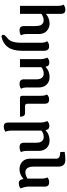

<svg xmlns="http://www.w3.org/2000/svg" viewBox="886 -1582 965 2777"><g transform="rotate(90 1368.5 -193.5)"><path d="M356.9 -216.3Q356.9 -284.7 335.4 -313.5Q314 -342.3 272.5 -342.3Q229 -342.3 180.2 -310.5V0H64.9V-545.4Q64.9 -570.3 60.8 -592.3Q56.6 -614.3 46.9 -630.4Q80.1 -656.2 121.6 -656.2Q180.2 -656.2 180.2 -594.7V-375.5Q244.6 -428.2 321.8 -428.2Q381.8 -428.2 427 -387.9Q472.2 -347.7 472.2 -269V-100.1Q472.2 -75.2 476.6 -53.2Q481 -31.2 490.2 -15.1Q463.9 5.9 417 5.9Q356.9 5.9 356.9 -55.7Z M504.4 268.6Q482.9 258.3 482.9 239.7Q482.9 218.8 535.2 178.7Q598.1 130.4 598.1 -16.1V-305.7Q598.1 -362.8 575.7 -390.6Q600.1 -421.4 652.3 -421.4Q714.4 -421.4 714.4 -345.2V-25.9Q714.4 226.6 504.4 268.6Z M944.8 -369.6H946.3Q1006.8 -428.2 1094.7 -428.2Q1161.1 -428.2 1203.1 -386Q1245.1 -343.8 1245.1 -271V-100.1Q1245.1 -75.2 1249.3 -53.2Q1253.4 -31.2 1263.2 -15.1Q1236.3 5.9 1191.4 5.9Q1127.4 5.9 1127.4 -55.7V-235.8Q1127.4 -289.6 1105 -316.4Q1082.5 -343.3 1045.4 -343.3Q991.7 -343.3 951.7 -310.1V0H835V-302.2Q835 -346.2 813.5 -394.5Q841.8 -424.8 883.8 -424.8Q938 -424.8 944.8 -369.6Z M1515.1 -73.2H1616.2Q1668 -73.2 1668 0H1399.4Q1365.2 0 1365.2 -34.2V-305.7Q1365.2 -355 1347.2 -390.6Q1371.6 -421.4 1421.9 -421.4Q1480.5 -421.4 1480.5 -359.9V-107.9Q1480.5 -73.2 1515.1 -73.2Z M1752 -302.2Q1752 -346.2 1730.5 -394.5Q1758.8 -424.8 1800.8 -424.8Q1855 -424.8 1861.8 -369.6H1863.3Q1923.8 -428.2 2011.7 -428.2Q2078.1 -428.2 2120.1 -386Q2162.1 -343.8 2162.1 -271V-100.1Q2162.1 -75.2 2166.3 -53.2Q2170.4 -31.2 2180.2 -15.1Q2153.3 5.9 2108.4 5.9Q2044.4 5.9 2044.4 -55.7V-235.8Q2044.4 -289.6 2022 -316.4Q1999.5 -343.3 1962.4 -343.3Q1908.7 -343.3 1868.7 -310.1V123.5Q1868.7 148.4 1872.6 170.4Q1876.5 192.4 1886.2 208.5Q1853 234.4 1811.5 234.4Q1752 234.4 1752 172.9Z M2390.1 -194.8Q2390.1 -135.7 2412.1 -106.7Q2434.1 -77.6 2470.7 -77.6Q2513.2 -77.6 2563.5 -109.4V-311Q2563.5 -335.9 2559.3 -357.9Q2555.2 -379.9 2545.4 -396Q2572.3 -421.9 2616.2 -421.9Q2679.2 -421.9 2679.2 -360.4V-120.1Q2679.2 -76.2 2705.6 -7.8Q2671.4 17.1 2630.4 17.1Q2576.2 17.1 2569.8 -51.3Q2504.9 6.8 2427.7 6.8Q2361.3 6.8 2318.1 -33.9Q2274.9 -74.7 2274.9 -147V-525.9Q2274.9 -582.5 2179.2 -582.5L2176.3 -646.5Q2237.8 -656.2 2293 -656.2Q2390.1 -656.2 2390.1 -550.8Z"/></g></svg>

Font: ALMAS
Style: Bold
Weight: 700
Designer: ALMAS Font/ by Husham Jawad Kadhim, derived from the Bainsely font by/ Paul James MIller
Foundry: High-Logic / Made with FontCreator
Version: Version 1.411;September 19, 2021;FontCreator 14.0.0.2814 32-